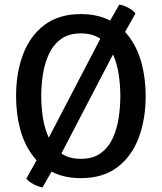

<svg xmlns="http://www.w3.org/2000/svg" viewBox="-20 -757 699 830"><path d="M438.7 -637.5 495.6 -737.1Q514.1 -734.5 534.4 -723.7Q554.6 -712.8 565.6 -698.9L498.4 -579.1L220.9 -46.6L163.8 53Q145.3 50.3 125.1 39.4Q104.8 28.6 93.8 15L161.2 -105ZM158.2 -342Q158.2 -296.5 165.4 -248.7Q172.7 -200.9 191.3 -160.5Q209.9 -120 243.4 -95.2Q276.8 -70.4 329.5 -70.4Q382.4 -70.4 415.9 -95.2Q449.3 -120 467.8 -160.5Q486.2 -200.9 493.2 -248.7Q500.2 -296.5 500.2 -342Q500.2 -387.5 493.2 -435Q486.2 -482.6 467.8 -522.9Q449.3 -563.2 415.9 -587.9Q382.4 -612.6 329.5 -612.6Q276.8 -612.6 243.4 -587.9Q209.9 -563.2 191.3 -522.9Q172.7 -482.6 165.4 -435Q158.2 -387.5 158.2 -342ZM49.5 -342Q49.5 -442.4 79.9 -522.5Q110.3 -602.7 172.5 -649.4Q234.6 -696.1 329.5 -696.1Q401.2 -696.1 454 -669Q506.8 -642 541.3 -593.7Q575.8 -545.4 592.8 -480.9Q609.7 -416.5 609.7 -342Q609.7 -241.3 579.5 -161.1Q549.2 -80.8 487.2 -33.9Q425.1 13.1 329.5 13.1Q257.9 13.1 205 -14Q152.1 -41 117.5 -89.6Q82.9 -138.1 66.2 -202.6Q49.5 -267 49.5 -342Z"/></svg>

Font: Signika SC
Style: Regular
Weight: 300
Designer: Anna Giedryś
Foundry: Anna Giedryś
Version: Version 2.000